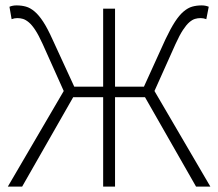

<svg xmlns="http://www.w3.org/2000/svg" viewBox="-20 -691 808 711"><path d="M9 0 216 -354 138 -528Q123 -561 110.5 -580Q98 -599 86.5 -608.5Q75 -618 65 -621Q55 -624 44 -624Q39 -624 33.5 -623Q28 -622 23 -620L15 -666Q27 -671 41 -671Q60 -671 76 -666.5Q92 -662 108 -648.5Q124 -635 140 -610.5Q156 -586 174 -546L255 -370H362V-659H406V-370H513L593 -546Q612 -586 628 -610.5Q644 -635 660 -648.5Q676 -662 692 -666.5Q708 -671 727 -671Q741 -671 753 -666L744 -620Q739 -622 733.5 -623Q728 -624 723 -624Q712 -624 702 -621Q692 -618 681 -608.5Q670 -599 657.5 -580Q645 -561 630 -528L552 -354L759 0H706L517 -331H406V0H362V-331H251L62 0Z"/></svg>

Font: CV Source Sans Light
Style: Regular
Weight: 300
Designer: Paul D. Hunt
Foundry: Adobe Systems Incorporated
Version: Version 3.001